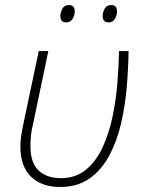

<svg xmlns="http://www.w3.org/2000/svg" viewBox="-20 -733 575 763"><path d="M219 10Q145 10 103 -31Q61 -72 61 -151Q61 -170 64 -191.5Q67 -213 73 -241L134 -530H172L112 -243Q105 -216 103 -194Q101 -172 101 -152Q101 -86 133.5 -55.5Q166 -25 222 -25Q281 -25 321.5 -58.5Q362 -92 387.5 -147Q413 -202 427 -268.5Q441 -335 446.5 -403.5Q452 -472 453 -530H491Q490 -460 483.5 -385Q477 -310 460.5 -240Q444 -170 413.5 -113.5Q383 -57 335.5 -23.5Q288 10 219 10ZM412 -644Q388 -644 388 -669Q388 -684 396 -698.5Q404 -713 422 -713Q445 -713 445 -688Q445 -672 436.5 -658Q428 -644 412 -644ZM243 -644Q220 -644 220 -669Q220 -684 228 -698.5Q236 -713 254 -713Q277 -713 277 -688Q277 -672 268.5 -658Q260 -644 243 -644Z"/></svg>

Font: Noto Sans Disp ExtLt
Style: Italic
Weight: 200
Italic angle: -12°
Designer: Monotype Design Team
Foundry: Monotype Imaging Inc.
Version: Version 2.000;GOOG;noto-source:20170915:90ef993387c0